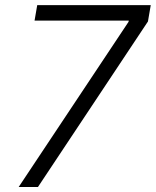

<svg xmlns="http://www.w3.org/2000/svg" viewBox="-20 -748 623 768"><path d="M54.7 0 494.1 -660.6 495.1 -665.5H118.2L128.9 -727.5H583L571.8 -662.1L131.8 0Z"/></svg>

Font: Inter Light
Style: Italic
Weight: 300
Italic angle: -9.3988°
Designer: Rasmus Andersson
Foundry: rsms
Version: Version 4.001;git-66647c0bb